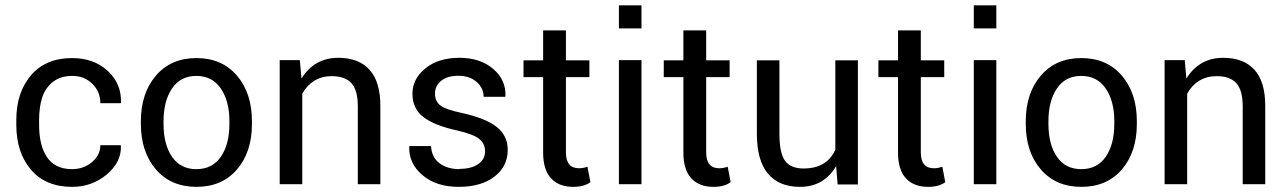

<svg xmlns="http://www.w3.org/2000/svg" viewBox="-20 -706 4933 736"><path d="M129.9 -227.5Q129.9 -150.9 158.2 -106.4Q189 -57.6 256.3 -57.6Q300.3 -57.6 332.5 -84.5Q364.7 -111.3 364.7 -149.4H442.4L443.4 -146.5Q445.8 -84.5 389.2 -37.1Q332.5 10.3 256.3 10.3Q154.8 10.3 98.6 -55.7Q42.5 -121.6 42.5 -227.5V-246.1Q42.5 -351.6 98.9 -417.5Q155.3 -483.4 256.3 -483.4Q339.4 -483.4 392.6 -434.6Q445.8 -385.7 443.8 -313L442.9 -310.5H364.7Q364.7 -354.5 334 -384.8Q303.2 -415 257.6 -415Q211.9 -415 182.9 -392.1Q153.8 -369.1 141.8 -332.5Q129.9 -295.9 129.9 -246.1Z M606.9 -241.2V-231.4Q606.9 -152.3 639.4 -105Q671.9 -57.6 732.9 -57.6Q793.9 -57.6 826.7 -105.2Q859.4 -152.8 859.4 -231.4V-241.2Q859.4 -318.8 826.4 -366.9Q793.5 -415 732.7 -415Q671.9 -415 639.4 -366.9Q606.9 -318.8 606.9 -241.2ZM520 -231.4V-241.2Q520 -348.6 577.6 -416Q635.3 -483.4 732.9 -483.4Q830.6 -483.4 888.2 -416.3Q945.8 -349.1 945.8 -241.2V-231.4Q945.8 -123 888.4 -56.4Q831.1 10.3 733.2 10.3Q635.3 10.3 577.6 -56.6Q520 -123.5 520 -231.4Z M1052.2 -475.6H1129.4L1135.7 -404.8Q1185.1 -484.4 1276.9 -484.4Q1355 -484.4 1396.5 -438.7Q1438 -393.1 1438 -300.3V0H1351.6V-298.3Q1351.6 -360.4 1327.1 -387.2Q1302.7 -414.1 1251 -414.1Q1213.9 -414.1 1185.1 -396.5Q1156.2 -378.9 1138.7 -346.7V0H1052.2Z M1735.4 -205.1Q1645.5 -224.6 1603.3 -257.1Q1561 -289.6 1561 -346.7Q1561 -403.8 1610.8 -444.1Q1660.6 -484.4 1740.7 -484.4Q1820.8 -484.4 1870.4 -442.1Q1919.9 -399.9 1917.5 -337.4L1916.5 -335H1834Q1834 -367.7 1807.4 -391.6Q1780.8 -415.5 1737.5 -415.5Q1694.3 -415.5 1670.9 -396.2Q1647.5 -377 1647.5 -347.2Q1647.5 -317.4 1668 -301.8Q1688.5 -286.1 1748.5 -273.4Q1840.3 -253.4 1883.3 -220Q1926.3 -186.5 1926.3 -131.3Q1926.3 -67.9 1875.2 -28.8Q1824.2 10.3 1738.3 10.3Q1652.3 10.3 1599.4 -34.7Q1546.4 -79.6 1548.8 -143.6L1549.8 -146H1632.3Q1634.8 -102.1 1665.3 -79.8Q1695.8 -57.6 1741.7 -57.6L1740.7 -58.6Q1786.6 -58.6 1813 -76.9Q1839.4 -95.2 1839.4 -125.5Q1839.4 -155.8 1816.9 -173.6Q1794.4 -191.4 1735.4 -205.1Z M2062 -589.4H2149.4V-474.6H2239.3V-410.2H2149.4V-121.6Q2149.4 -61 2199.7 -61Q2215.3 -61 2231.9 -66.9L2243.2 -7.8Q2219.7 10.3 2177.2 10.3Q2122.6 10.3 2092.3 -22.5Q2062 -55.2 2062 -121.6V-410.2H1986.8V-474.6H2062Z M2439 -475.6V0H2352.5V-475.6ZM2439 -685.5V-597.2H2352.5V-685.5Z M2599.6 -589.4H2687V-474.6H2776.9V-410.2H2687V-121.6Q2687 -61 2737.3 -61Q2752.9 -61 2769.5 -66.9L2780.8 -7.8Q2757.3 10.3 2714.8 10.3Q2660.2 10.3 2629.9 -22.5Q2599.6 -55.2 2599.6 -121.6V-410.2H2524.4V-474.6H2599.6Z M3046.4 10.3Q2966.3 10.3 2923.8 -40.3Q2881.3 -90.8 2881.3 -194.3V-474.6H2967.8V-193.4Q2967.8 -118.7 2989.5 -89.4Q3011.2 -60.1 3060.1 -60.1Q3149.4 -60.1 3182.1 -131.8V-474.6H3268.6V1H3190.9L3185.1 -69.3Q3138.2 10.3 3046.4 10.3Z M3422.4 -589.4H3509.8V-474.6H3599.6V-410.2H3509.8V-121.6Q3509.8 -61 3560.1 -61Q3575.7 -61 3592.3 -66.9L3603.5 -7.8Q3580.1 10.3 3537.6 10.3Q3482.9 10.3 3452.6 -22.5Q3422.4 -55.2 3422.4 -121.6V-410.2H3347.2V-474.6H3422.4Z M3799.3 -475.6V0H3712.9V-475.6ZM3799.3 -685.5V-597.2H3712.9V-685.5Z M3999 -241.2V-231.4Q3999 -152.3 4031.5 -105Q4064 -57.6 4125 -57.6Q4186 -57.6 4218.8 -105.2Q4251.5 -152.8 4251.5 -231.4V-241.2Q4251.5 -318.8 4218.5 -366.9Q4185.5 -415 4124.8 -415Q4064 -415 4031.5 -366.9Q3999 -318.8 3999 -241.2ZM3912.1 -231.4V-241.2Q3912.1 -348.6 3969.7 -416Q4027.3 -483.4 4125 -483.4Q4222.7 -483.4 4280.3 -416.3Q4337.9 -349.1 4337.9 -241.2V-231.4Q4337.9 -123 4280.5 -56.4Q4223.1 10.3 4125.2 10.3Q4027.3 10.3 3969.7 -56.6Q3912.1 -123.5 3912.1 -231.4Z M4444.3 -475.6H4521.5L4527.8 -404.8Q4577.1 -484.4 4668.9 -484.4Q4747.1 -484.4 4788.6 -438.7Q4830.1 -393.1 4830.1 -300.3V0H4743.7V-298.3Q4743.7 -360.4 4719.2 -387.2Q4694.8 -414.1 4643.1 -414.1Q4606 -414.1 4577.1 -396.5Q4548.3 -378.9 4530.8 -346.7V0H4444.3Z"/></svg>

Font: Yantramanav
Style: Regular
Weight: 400
Version: Version 1.001;PS 1.0;hotconv 1.0.72;makeotf.lib2.5.5900; ttf